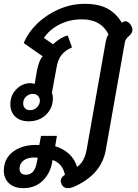

<svg xmlns="http://www.w3.org/2000/svg" viewBox="-48 -623 718 1002"><path d="M-28 268Q-28 202 24.5 165.5Q77 129 157 134L166 86H249L240 140Q283 153 313 181Q343 209 354 248Q392 223 404 159L503 -401Q508 -429 518 -444Q479 -522 380 -522Q315 -522 263 -495.5Q211 -469 181 -425L229 -392Q267 -428 305 -438L328 -376Q290 -359 271.5 -334Q253 -309 247 -270L223 -139Q228 -126 228 -110Q228 -60 193 -25Q158 10 101 10Q57 10 31.5 -14.5Q6 -39 6 -79Q6 -125 37 -157Q68 -189 112 -189Q121 -189 133 -185L145 -255Q156 -310 175 -329L76 -398Q98 -453 146.5 -500Q195 -547 260 -575Q325 -603 393 -603Q467 -603 513 -578Q559 -553 588 -504Q598 -512 607 -512Q617 -512 629 -500Q643 -484 643 -469Q643 -457 638.5 -450Q634 -443 625 -435Q616 -427 610.5 -419.5Q605 -412 603 -399L504 160Q482 285 344 349Q322 359 306 359Q284 359 274 340Q269 328 269 321Q269 303 291 289Q278 229 226 212L224 225Q214 282 174.5 320.5Q135 359 73 359Q27 359 -0.5 334Q-28 309 -28 268ZM160 -98Q160 -113 149.5 -123Q139 -133 124 -133Q103 -133 88 -119Q73 -105 73 -83Q73 -67 83 -57.5Q93 -48 109 -48Q130 -48 145 -63Q160 -78 160 -98ZM144 225 149 200Q142 199 130 199Q95 199 74.5 215Q54 231 54 258Q54 272 62.5 280.5Q71 289 87 289Q133 289 144 225Z"/></svg>

Font: Niramit Medium
Style: Italic
Weight: 500
Italic angle: -10°
Designer: Katatrad Aksorn Co.,Ltd.
Foundry: Cadson Demak Co.,Ltd.
Version: Version 1.000; ttfautohint (v1.6)